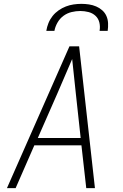

<svg xmlns="http://www.w3.org/2000/svg" viewBox="-20 -975 640 995"><path d="M16 0 340 -735H390L472 0H427L402 -222H158L61 0ZM398 -260 373 -490Q368 -535 363.5 -579.5Q359 -624 354 -669Q335 -624 315.5 -579.5Q296 -535 277 -490L176 -260ZM220 -815Q223 -835 231 -855Q239 -875 252.5 -892Q266 -909 284 -921.5Q302 -934 321.5 -941.5Q341 -949 361.5 -952Q382 -955 402 -955Q422 -955 441.5 -952Q461 -949 478.5 -941.5Q496 -934 510 -921.5Q524 -909 531.5 -892Q539 -875 540 -855Q541 -835 538 -815H496Q500 -837 495 -858Q490 -879 475 -893Q460 -907 439 -912.5Q418 -918 396 -918Q374 -918 351 -912.5Q328 -907 309 -893Q290 -879 278 -858Q266 -837 262 -815Z"/></svg>

Font: Iosevka Extralight Extended
Style: Italic
Weight: 200
Width: 7
Italic angle: -9°
Monospace: yes
Designer: Belleve Invis
Foundry: Belleve Invis
Version: Version 32.5.0; ttfautohint (v1.8.4)